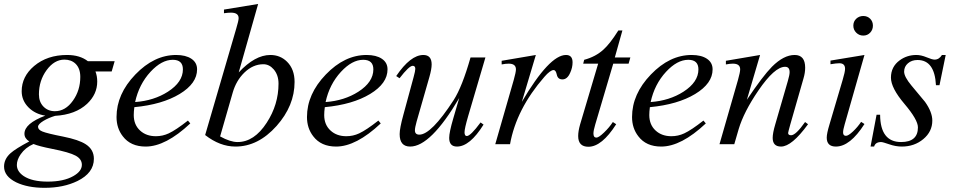

<svg xmlns="http://www.w3.org/2000/svg" viewBox="-47 -715 4735 952"><path d="M521.5 -411.6 506.8 -360.8H426.3Q435.1 -337.9 435.1 -310.5Q435.1 -247.6 384.8 -200.2Q327.1 -146.5 226.1 -140.6Q194.3 -130.9 168.5 -115.7Q141.6 -99.1 141.6 -86.4Q141.6 -71.8 163.1 -63Q187 -53.2 266.6 -37.6Q344.2 -22 378.4 0.5Q418.5 26.4 418.5 72.3Q418.5 142.6 336.9 182.6Q267.6 216.3 174.3 216.3Q89.8 216.3 33.2 189Q-26.9 159.2 -26.9 110.8Q-26.9 73.7 4.9 44.9Q29.8 22.5 98.1 -13.7Q74.2 -28.8 74.2 -51.8Q74.2 -102.5 177.7 -141.6Q127.4 -149.4 94.7 -182.1Q60.5 -216.3 60.5 -262.7Q60.5 -335.4 122.1 -387.7Q187 -442.4 285.6 -442.4Q349.1 -442.4 388.7 -411.6ZM351.1 -334Q351.1 -376 327.6 -398.9Q306.2 -419.4 272.5 -419.4Q222.2 -419.4 184.1 -367.4Q146 -315.4 146 -247.1Q146 -209.5 168.5 -186.5Q190.9 -163.6 225.1 -163.6Q277.8 -163.6 314.9 -216.3Q351.1 -267.1 351.1 -334ZM358.9 102.1Q358.9 73.7 328.1 56.9Q297.4 40 210.4 22.9Q146.5 10.3 119.1 -1Q78.6 16.6 55.7 49.8Q36.6 77.1 36.6 103Q36.6 135.3 70.8 158.2Q112.3 185.5 189.5 185.5Q268.6 185.5 316.4 158.2Q358.9 134.3 358.9 102.1Z M930.2 -371.1Q930.2 -301.3 843.8 -249Q757.3 -196.8 619.1 -183.6Q616.2 -161.6 616.2 -144.5Q616.2 -96.2 647.9 -67.4Q678.2 -39.6 726.1 -39.6Q759.3 -39.6 789.6 -53.7Q825.2 -70.3 884.8 -117.2L896.5 -103Q774.4 11.7 675.3 11.7Q600.6 11.7 562 -39.1Q530.8 -79.1 530.8 -134.8Q530.8 -248.5 624 -345.5Q717.3 -442.4 826.2 -442.4Q874 -442.4 902.1 -423.6Q930.2 -404.8 930.2 -371.1ZM859.9 -371.1Q859.9 -418.5 809.6 -418.5Q754.4 -418.5 699.2 -358.9Q642.1 -296.9 623 -209Q716.3 -215.8 785.6 -260.3Q859.9 -308.1 859.9 -371.1Z M1413.6 -308.6Q1413.6 -190.9 1324.2 -90.3Q1232.9 11.7 1120.6 11.7Q1043.5 11.7 970.2 -45.4L1124 -572.3Q1136.2 -612.8 1136.2 -625Q1136.2 -652.3 1098.1 -652.3Q1083.5 -652.3 1063.5 -649.4V-667.5L1232.9 -695.3L1136.7 -356Q1217.3 -442.4 1293.5 -442.4Q1342.8 -442.4 1376.5 -408.7Q1413.6 -371.6 1413.6 -308.6ZM1334 -300.3Q1334 -343.3 1310.1 -371.1Q1288.1 -396.5 1258.8 -396.5Q1207.5 -396.5 1164.6 -355Q1124 -315.4 1106.9 -255.9L1044.4 -38.6Q1094.7 -10.7 1130.9 -10.7Q1213.4 -10.7 1275.4 -106.4Q1334 -196.3 1334 -300.3Z M1874.5 -371.1Q1874.5 -301.3 1788.1 -249Q1701.7 -196.8 1563.5 -183.6Q1560.5 -161.6 1560.5 -144.5Q1560.5 -96.2 1592.3 -67.4Q1622.6 -39.6 1670.4 -39.6Q1703.6 -39.6 1733.9 -53.7Q1769.5 -70.3 1829.1 -117.2L1840.8 -103Q1718.8 11.7 1619.6 11.7Q1544.9 11.7 1506.3 -39.1Q1475.1 -79.1 1475.1 -134.8Q1475.1 -248.5 1568.4 -345.5Q1661.6 -442.4 1770.5 -442.4Q1818.4 -442.4 1846.4 -423.6Q1874.5 -404.8 1874.5 -371.1ZM1804.2 -371.1Q1804.2 -418.5 1753.9 -418.5Q1698.7 -418.5 1643.6 -358.9Q1586.4 -296.9 1567.4 -209Q1660.6 -215.8 1730 -260.3Q1804.2 -308.1 1804.2 -371.1Z M2359.9 -430.2 2274.4 -139.6Q2256.3 -77.6 2256.3 -59.1Q2256.3 -40.5 2267.6 -40.5Q2286.1 -40.5 2335.9 -107.9L2350.6 -97.2Q2282.7 11.7 2218.8 11.7Q2180.2 11.7 2180.2 -31.2Q2180.2 -58.6 2200.2 -127L2230 -229Q2088.4 11.7 1986.8 11.7Q1934.6 11.7 1934.6 -49.8Q1934.6 -79.1 1953.1 -146L2003.9 -333Q2012.2 -363.3 2012.2 -373.5Q2012.2 -388.7 1999.5 -388.7Q1981.4 -388.7 1934.1 -327.1L1917.5 -337.9Q1988.3 -442.4 2052.2 -442.4Q2093.3 -442.4 2093.3 -395.5Q2093.3 -372.6 2082 -333L2018.6 -111.8Q2010.3 -82 2010.3 -68.8Q2010.3 -47.4 2032.2 -47.4Q2091.3 -47.4 2202.1 -218.3Q2244.6 -284.2 2286.1 -430.2Z M2792 -405.8Q2792 -379.9 2780.3 -354.5Q2766.1 -321.3 2741.7 -321.3Q2718.8 -321.3 2713.9 -344.5Q2709 -367.7 2698.2 -367.7Q2681.6 -367.7 2652.3 -334Q2513.2 -174.3 2481.9 0H2408.7L2500.5 -319.3Q2511.2 -357.4 2511.2 -371.1Q2511.2 -399.4 2475.1 -399.4Q2460.4 -399.4 2440.4 -395.5V-413.6L2609.9 -442.4L2540.5 -210Q2677.2 -442.4 2759.3 -442.4Q2792 -442.4 2792 -405.8Z M3078.6 -430.2 3069.8 -399.4H2993.7L2904.3 -97.2Q2895.5 -67.9 2895.5 -52.7Q2895.5 -32.7 2910.2 -32.7Q2921.9 -32.7 2948.2 -58.1Q2974.6 -83.5 2991.7 -109.9L3008.3 -99.1Q2937 12.7 2870.6 12.7Q2819.8 12.7 2819.8 -40.5Q2819.8 -64.5 2829.1 -97.2L2918.9 -399.4H2844.7L2849.6 -418.5Q2906.2 -433.6 2944.8 -468.8Q2977.5 -498 3019 -564H3039.1L3001.5 -430.2Z M3486.3 -371.1Q3486.3 -301.3 3399.9 -249Q3313.5 -196.8 3175.3 -183.6Q3172.4 -161.6 3172.4 -144.5Q3172.4 -96.2 3204.1 -67.4Q3234.4 -39.6 3282.2 -39.6Q3315.4 -39.6 3345.7 -53.7Q3381.3 -70.3 3440.9 -117.2L3452.6 -103Q3330.6 11.7 3231.4 11.7Q3156.7 11.7 3118.2 -39.1Q3086.9 -79.1 3086.9 -134.8Q3086.9 -248.5 3180.2 -345.5Q3273.4 -442.4 3382.3 -442.4Q3430.2 -442.4 3458.3 -423.6Q3486.3 -404.8 3486.3 -371.1ZM3416 -371.1Q3416 -418.5 3365.7 -418.5Q3310.5 -418.5 3255.4 -358.9Q3198.2 -296.9 3179.2 -209Q3272.5 -215.8 3341.8 -260.3Q3416 -308.1 3416 -371.1Z M3959.5 -99.1Q3878.9 11.7 3825.7 11.7Q3784.2 11.7 3784.2 -31.2Q3784.2 -55.2 3796.9 -98.1L3859.4 -313.5Q3868.2 -343.8 3868.2 -357.4Q3868.2 -383.8 3845.7 -383.8Q3793.5 -383.8 3712.9 -265.6Q3641.1 -160.2 3615.7 -75.2L3593.8 0H3520.5L3612.3 -319.3Q3623 -357.4 3623 -371.1Q3623 -399.4 3586.9 -399.4Q3572.3 -399.4 3552.2 -395.5V-413.6L3721.7 -442.4L3656.2 -220.2Q3735.4 -338.4 3780.8 -384.3Q3838.9 -442.4 3893.1 -442.4Q3945.3 -442.4 3945.3 -379.4Q3945.3 -354 3937 -326.2L3871.6 -98.1Q3860.8 -59.6 3860.8 -55.7Q3860.8 -44.4 3875.5 -44.4Q3898.9 -44.4 3944.8 -109.9Z M4281.2 -587.9Q4281.2 -567.4 4267.6 -553Q4253.9 -538.6 4233.4 -538.6Q4212.9 -538.6 4198.5 -553Q4184.1 -567.4 4184.1 -587.9Q4184.1 -608.4 4198.5 -622.1Q4212.9 -635.7 4233.4 -635.7Q4253.9 -635.7 4267.6 -622.1Q4281.2 -608.4 4281.2 -587.9ZM4239.3 -100.1Q4168 11.7 4097.7 11.7Q4052.2 11.7 4052.2 -32.7Q4052.2 -52.7 4065.9 -98.1L4131.3 -319.3Q4143.1 -358.4 4143.1 -374Q4143.1 -401.4 4114.7 -401.4Q4100.1 -401.4 4070.8 -396.5V-414.6L4239.3 -442.4L4141.1 -98.1Q4133.3 -71.3 4133.3 -58.6Q4133.3 -41.5 4147.5 -41.5Q4159.2 -41.5 4182.4 -63.2Q4205.6 -85 4222.7 -110.8Z M4642.1 -442.4 4611.3 -292.5H4593.8Q4587.4 -417.5 4502.4 -417.5Q4473.6 -417.5 4454.8 -401.1Q4436 -384.8 4436 -359.9Q4436 -334.5 4472.2 -291Q4505.9 -250.5 4539.6 -210Q4575.7 -159.2 4575.7 -117.2Q4575.7 -62.5 4531.2 -25.4Q4486.8 11.7 4424.3 11.7Q4394 11.7 4362.1 0.5Q4330.1 -10.7 4321.8 -10.7Q4293.5 -10.7 4287.1 11.7H4269.5L4299.3 -146H4316.9Q4317.9 -10.7 4420.9 -10.7Q4504.4 -10.7 4504.4 -83.5Q4504.4 -121.1 4437.5 -200Q4370.6 -278.8 4370.6 -330.1Q4370.6 -384.3 4414.1 -416Q4450.2 -442.4 4496.6 -442.4Q4520 -442.4 4547.6 -430.9Q4575.2 -419.4 4586.9 -419.4Q4609.4 -419.4 4623.5 -442.4Z"/></svg>

Font: Dai Banna SIL Book
Style: Oblique
Weight: 400
Italic angle: -11°
Designer: Victor Gaultney
Foundry: SIL International
Version: Version 2.000